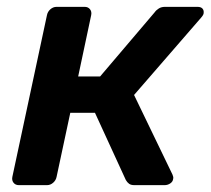

<svg xmlns="http://www.w3.org/2000/svg" viewBox="-20 -540 614 560"><path d="M35 0Q25 0 19.5 -7Q14 -14 16 -24L117 -496Q119 -506 127 -513Q135 -520 145 -520H227Q237 -520 242.5 -513Q248 -506 246 -496L208 -317H272L431 -504Q436 -511 443.5 -515.5Q451 -520 461 -520H556Q566 -520 570.5 -515Q575 -510 574 -502Q574 -497 567 -489L371 -263L483 -31Q484 -28 485 -25Q486 -22 485 -18Q484 -10 476.5 -5Q469 0 460 0H372Q362 0 356.5 -4Q351 -8 347 -15L257 -211H185L145 -24Q143 -14 135 -7Q127 0 117 0Z"/></svg>

Font: Rubik Medium
Style: Italic
Weight: 500
Italic angle: -12°
Designer: Hubert and Fischer
Foundry: Hubert and Fischer
Version: Version 2.300;gftools[0.9.30]